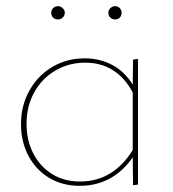

<svg xmlns="http://www.w3.org/2000/svg" viewBox="-20 -599 560 622"><path d="M146 -558Q146 -567 152.5 -573Q159 -579 168 -579Q176 -579 183 -572.5Q190 -566 190 -558Q190 -549 183.5 -542.5Q177 -536 168 -536Q158 -536 152 -542Q146 -548 146 -558ZM331 -558Q331 -566 337.5 -572.5Q344 -579 353 -579Q362 -579 368 -572.5Q374 -566 374 -558Q374 -548 368 -542Q362 -536 353 -536Q344 -536 337.5 -542Q331 -548 331 -558ZM427 -408V-1L411 1L410 -89Q345 3 238 3Q182 3 139 -23Q96 -49 72 -94.5Q48 -140 48 -197Q48 -257 75.5 -306Q103 -355 150 -382.5Q197 -410 254 -410Q303 -410 343 -389Q383 -368 410 -325L411 -406ZM410 -113V-299Q385 -347 346 -371.5Q307 -396 256 -396Q203 -396 159.5 -370.5Q116 -345 91 -300Q66 -255 66 -198Q66 -144 88 -101.5Q110 -59 149 -35Q188 -11 239 -11Q347 -11 410 -113Z"/></svg>

Font: Ysabeau Infant Thin
Style: Regular
Weight: 200
Designer: Christian Thalmann (Catharsis Fonts)
Version: Version 0.003